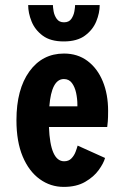

<svg xmlns="http://www.w3.org/2000/svg" viewBox="-20 -722 490 753"><path d="M230 11Q178 11 135.8 -19.5Q93.5 -50 69 -108.2Q44.5 -166.5 44.5 -250.5Q44.5 -371.5 95.2 -441.8Q146 -512 231 -512Q284.5 -512 323.2 -483Q362 -454 383 -403.2Q404 -352.5 404 -287Q404 -260.5 402.8 -246Q401.5 -231.5 400.5 -224H172Q177 -89.5 231.5 -89.5Q249.5 -89.5 260.2 -100.8Q271 -112 276.5 -126.8Q282 -141.5 284.5 -151L392 -102.5Q386.5 -82 367.2 -55.2Q348 -28.5 314 -8.8Q280 11 230 11ZM230.5 -412Q182 -412 173.5 -305H283.5V-311Q283.5 -334.5 278.5 -357.8Q273.5 -381 262 -396.5Q250.5 -412 230.5 -412ZM230 -559.5Q178 -559.5 147.5 -582.2Q117 -605 103.8 -638Q90.5 -671 90.5 -702H187.5Q187.5 -694 190.2 -677.8Q193 -661.5 202.5 -648Q212 -634.5 231 -634.5Q250.5 -634.5 259.8 -648Q269 -661.5 271.8 -677.8Q274.5 -694 274.5 -702H371Q371 -671 357.5 -638Q344 -605 313 -582.2Q282 -559.5 230 -559.5Z"/></svg>

Font: Trispace Condensed SemiBold
Style: Regular
Weight: 600
Width: 3
Designer: Tyler Finck
Foundry: Etcetera Type Company
Version: Version 1.210; ttfautohint (v1.8.3)